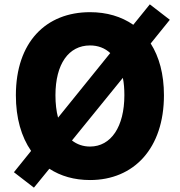

<svg xmlns="http://www.w3.org/2000/svg" viewBox="-20 -814 826 883"><path d="M136 49 207 -38C259 -4 322 14 394 14C596 14 734 -132 734 -376C734 -473 712 -553 673 -614L761 -723L669 -794L593 -700C538 -738 471 -758 394 -758C191 -758 53 -620 53 -376C53 -271 78 -185 123 -120L44 -22ZM235 -376C235 -520 296 -605 394 -605C431 -605 462 -593 487 -570L247 -273C239 -303 235 -338 235 -376ZM394 -140C362 -140 334 -150 311 -168L545 -456C550 -432 552 -405 552 -376C552 -232 491 -140 394 -140Z"/></svg>

Font: Source Han Sans HK Heavy
Style: Regular
Weight: 900
Designer: Ryoko NISHIZUKA 西塚涼子 (kana, bopomofo & ideographs); Paul D. Hunt (Latin, Greek & Cyrillic); Sandoll Communications 산돌커뮤니
Foundry: Adobe
Version: Version 2.000;hotconv 1.0.107;makeotfexe 2.5.65593